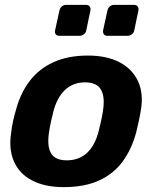

<svg xmlns="http://www.w3.org/2000/svg" viewBox="-20 -758 640 788"><path d="M242 10Q164 10 111.5 -17.5Q59 -45 37 -96Q15 -147 26 -215Q28 -235 33.5 -260.5Q39 -286 45 -305Q63 -374 101 -424.5Q139 -475 199 -502.5Q259 -530 341 -530Q418 -530 470.5 -502.5Q523 -475 546.5 -424.5Q570 -374 558 -305Q555 -286 549.5 -260.5Q544 -235 539 -215Q521 -147 484 -96Q447 -45 387 -17.5Q327 10 242 10ZM254 -100Q304 -100 337 -130.5Q370 -161 385 -220Q389 -235 394.5 -260Q400 -285 402 -300Q412 -358 395 -389Q378 -420 329 -420Q280 -420 247 -389Q214 -358 199 -300Q195 -285 189.5 -260Q184 -235 182 -220Q172 -161 188.5 -130.5Q205 -100 254 -100ZM421 -611Q411 -611 406.5 -617Q402 -623 403 -633L421 -715Q423 -725 430.5 -731.5Q438 -738 448 -738H530Q540 -738 545 -731.5Q550 -725 548 -715L531 -633Q529 -623 521 -617Q513 -611 503 -611ZM224 -611Q214 -611 209 -617Q204 -623 206 -633L224 -715Q226 -725 233.5 -731.5Q241 -738 251 -738H333Q343 -738 348 -731.5Q353 -725 351 -715L334 -633Q332 -623 324 -617Q316 -611 306 -611Z"/></svg>

Font: Rubik Light SemiBold
Style: Italic
Weight: 600
Italic angle: -12°
Version: Version 2.104